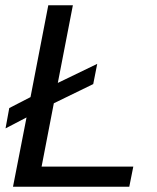

<svg xmlns="http://www.w3.org/2000/svg" viewBox="-20 -708 596 728"><path d="M137.7 -76.2H485.4L470.2 0H29.3L80.6 -262.7L1 -221.2L15.1 -298.3L95.7 -339.8L163.1 -688H256.3L199.2 -393.6L348.6 -465.8L333.5 -389.2L184.1 -316.4Z"/></svg>

Font: Liberation Sans
Style: Italic
Weight: 400
Italic angle: -12°
Designer: Steve Matteson
Foundry: Ascender Corporation
Version: Version 2.1.5